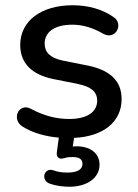

<svg xmlns="http://www.w3.org/2000/svg" viewBox="-20 -517 524 731"><path d="M244 194C312 194 359 160 359 110C359 66 323 40 272 40C267 40 262 40 257 41L262 8C372 3 443 -52 443 -140C443 -210 398 -251 311 -268L216 -287C171 -297 150 -318 150 -351C150 -394 186 -423 256 -423C293 -423 333 -412 374 -388C421 -363 453 -427 411 -453C367 -483 314 -497 256 -497C138 -497 57 -438 57 -346C57 -277 100 -233 183 -216L278 -197C326 -187 350 -168 350 -134C350 -92 314 -64 243 -64C197 -64 149 -75 97 -103C51 -127 22 -62 66 -35C106 -10 156 3 204 7L197 58C195 70 196 78 202 83C208 88 214 88 225 85C237 81 246 81 257 81C283 81 294 90 294 107C294 129 273 140 238 140C217 140 201 138 185 132C148 118 133 169 169 182C191 190 219 194 244 194Z"/></svg>

Font: Nunito SemiBold
Style: Regular
Weight: 600
Designer: Vernon Adams
Foundry: Vernon Adams
Version: Version 3.602